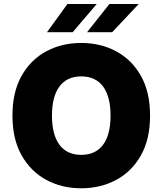

<svg xmlns="http://www.w3.org/2000/svg" viewBox="-20 -958 835 987"><path d="M751.4 -363.6Q751.4 -242.2 704.2 -158.9Q657 -75.6 576.7 -32.8Q496.4 9.9 397.7 9.9Q298.3 9.9 218.2 -33.2Q138.1 -76.3 91.1 -159.6Q44 -242.9 44 -363.6Q44 -485.1 91.1 -568.4Q138.1 -651.6 218.2 -694.4Q298.3 -737.2 397.7 -737.2Q496.4 -737.2 576.7 -694.4Q657 -651.6 704.2 -568.4Q751.4 -485.1 751.4 -363.6ZM548.3 -363.6Q548.3 -461.6 509.8 -513.5Q471.2 -565.3 397.7 -565.3Q324.2 -565.3 285.7 -513.5Q247.2 -461.6 247.2 -363.6Q247.2 -265.6 285.7 -213.8Q324.2 -161.9 397.7 -161.9Q471.2 -161.9 509.8 -213.8Q548.3 -265.6 548.3 -363.6ZM221.6 -792.6 326.7 -937.5H477.3L353.7 -792.6ZM427.6 -792.6 542.6 -937.5H693.2L556.8 -792.6Z"/></svg>

Font: Inter UI Black
Style: Regular
Weight: 900
Designer: Rasmus Andersson
Foundry: rsms
Version: 3.2;8d6f07862